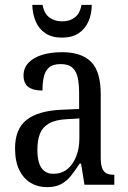

<svg xmlns="http://www.w3.org/2000/svg" viewBox="-20 -761 527 791"><path d="M173 10Q136 10 106.5 -7.5Q77 -25 59.5 -60.5Q42 -96 42 -150Q42 -230 90 -267.5Q138 -305 236 -309L306 -312V-373Q306 -410 301 -437.5Q296 -465 279.5 -481Q263 -497 230 -497Q198 -497 182 -483Q166 -469 160.5 -444.5Q155 -420 155 -388Q116 -388 96.5 -403Q77 -418 77 -450Q77 -481 97.5 -502.5Q118 -524 153.5 -535Q189 -546 236 -546Q315 -546 355 -506.5Q395 -467 395 -372V-113Q395 -85 400.5 -69.5Q406 -54 417.5 -47.5Q429 -41 449 -41H451V0H328L314 -87H308Q290 -59 272.5 -37Q255 -15 232 -2.5Q209 10 173 10ZM199 -45Q233 -45 256.5 -63.5Q280 -82 293.5 -115.5Q307 -149 307 -191V-273L256 -270Q210 -268 183 -253Q156 -238 145 -211Q134 -184 134 -144Q134 -113 140.5 -91Q147 -69 162 -57Q177 -45 199 -45ZM235 -606Q194 -606 167 -624Q140 -642 127 -673Q114 -704 113 -741H155Q162 -705 183.5 -689Q205 -673 236 -673Q267 -673 288 -689Q309 -705 316 -741H358Q358 -704 344.5 -673Q331 -642 304 -624Q277 -606 235 -606Z"/></svg>

Font: Noto Serif Condensed
Style: Regular
Weight: 400
Width: 3
Designer: Monotype Design Team
Foundry: Monotype Imaging Inc.
Version: Version 2.015